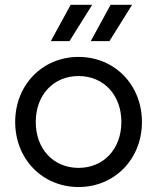

<svg xmlns="http://www.w3.org/2000/svg" viewBox="-20 -750 642 784"><path d="M300.8 13.7C448.2 13.7 559.6 -100.6 559.6 -252C559.6 -403.3 448.2 -517.6 300.8 -517.6C153.3 -517.6 42 -403.3 42 -252C42 -100.6 153.3 13.7 300.8 13.7ZM300.8 -64.5C198.2 -64.5 126 -141.6 126 -252C126 -362.3 198.2 -439.5 300.8 -439.5C403.3 -439.5 475.6 -362.3 475.6 -252C475.6 -141.6 403.3 -64.5 300.8 -64.5ZM426.8 -582 519.5 -730.5H431.6L350.6 -582ZM263.7 -582 356.4 -730.5H268.6L187.5 -582Z"/></svg>

Font: Wanted Sans
Style: Regular
Weight: 400
Designer: Original Design by Kil Hyung-jin and Kang Hanbin, Wanted Lab, Inc; Hangeul from Source Han Sans by Jang Soo-young and Ka
Foundry: Wanted Lab, Inc.
Version: Version 1.001;Glyphs 3.2 (3227)